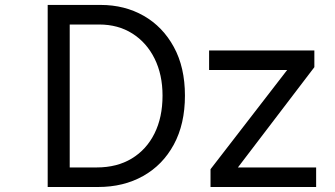

<svg xmlns="http://www.w3.org/2000/svg" viewBox="-20 -747 1337 767"><path d="M372.2 0H170.5V-727.3H382.1Q478 -727.3 554.2 -683.8Q630.3 -640.3 674.5 -559.1Q718.8 -478 718.8 -365.1Q718.8 -251.4 674.4 -169.6Q630 -87.7 551.8 -43.9Q473.7 0 372.2 0ZM376.4 -649.1H258.5V-78.1H366.5Q447.4 -78.1 506.4 -113.8Q565.3 -149.5 597.3 -214Q629.3 -278.4 629.3 -365.1Q629.3 -448.9 597.5 -513Q565.7 -577.1 508.7 -613.1Q451.7 -649.1 376.4 -649.1ZM1242.9 -78.1V0H821V-71L1127.1 -467.3H815.3V-545.5H1235.8V-478.7L930.4 -78.1Z"/></svg>

Font: Inter UI
Style: Regular
Weight: 400
Designer: Rasmus Andersson
Foundry: rsms
Version: Version 2.2